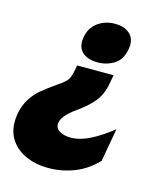

<svg xmlns="http://www.w3.org/2000/svg" viewBox="-120 -613 753 885"><g transform="rotate(15 256.5 -171.0)"><path d="M256 28Q227 28 205.5 16.5Q184 5 184 -17Q184 -55 251 -102Q297 -134 326.5 -169Q356 -204 366 -258L374 -301H200L194 -270Q189 -243 178 -228.5Q167 -214 137 -194Q91 -162 64.5 -139.5Q38 -117 19 -86.5Q0 -56 -8 -13Q-11 7 -11 24Q-11 76 16 113.5Q43 151 89.5 170.5Q136 190 192 190Q258 190 317.5 166.5Q377 143 423 94L451 -64Q397 -21 348.5 3.5Q300 28 256 28ZM410 -435Q412 -449 412 -456Q412 -492 386.5 -512Q361 -532 320 -532Q273 -532 238 -506.5Q203 -481 195 -435Q193 -421 193 -415Q193 -378 218.5 -358.5Q244 -339 286 -339Q329 -339 364.5 -360.5Q400 -382 410 -435Z"/></g></svg>

Font: Geom Black
Style: Bold Italic
Weight: 900
Italic angle: -10°
Version: Version 1.102